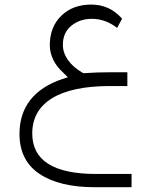

<svg xmlns="http://www.w3.org/2000/svg" viewBox="-20 -463 647 823"><path d="M63.5 110.8C63.5 186.5 91.8 243.7 148.9 282.2C205.6 320.3 284.7 339.4 385.7 339.4H543.9V282.7H391.6C209.5 282.7 118.2 224.6 118.2 108.9C118.2 -23.9 236.3 -94.2 450.7 -94.2H525.9V-153.3H458.5C412.6 -153.3 374 -151.9 342.3 -149.4H341.8H341.3H340.8H336.9L333.5 -151.4C280.3 -182.1 249.5 -224.6 249.5 -271C249.5 -305.7 261.7 -333 286.1 -353C310.5 -372.6 339.8 -382.3 373.5 -382.3C413.1 -382.3 449.2 -369.1 481.9 -343.3L503.4 -382.8C467.8 -423.3 423.8 -443.4 371.6 -443.4C318.4 -443.4 275.9 -427.7 243.2 -396C210.4 -364.3 193.8 -322.3 193.4 -270C193.4 -227.1 213.4 -184.1 252.4 -150.4V-149.9L252.9 -149.4L253.9 -148.4L271 -131.8L248 -124.5C125 -83.5 63.5 -2.4 63.5 110.8Z"/></svg>

Font: Shabnam Thin
Style: Regular
Weight: 100
Foundry: DejaVu fonts team - Redesigned by Saber Rastikerdar - Based on Vazir font
Version: Version 5.0.1